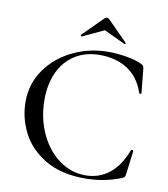

<svg xmlns="http://www.w3.org/2000/svg" viewBox="-89 -879 847 966"><g transform="rotate(10 334.5 -396.0)"><path d="M590 -604Q598 -600 600.5 -595.5Q603 -591 604 -580L616 -459Q616 -457 611 -456Q606 -455 605 -458Q579 -536 520 -574.5Q461 -613 378 -613Q305 -613 251.5 -579.5Q198 -546 169.5 -485Q141 -424 141 -344Q141 -251 176.5 -173Q212 -95 273.5 -49.5Q335 -4 409 -4Q478 -4 530 -44.5Q582 -85 614 -169Q615 -171 619 -171Q621 -171 623.5 -169.5Q626 -168 626 -167L611 -48Q609 -35 607 -31.5Q605 -28 596 -24Q509 12 408 12Q287 12 206 -36.5Q125 -85 87 -160Q49 -235 49 -317Q49 -410 100.5 -482.5Q152 -555 236.5 -595.5Q321 -636 417 -636Q463 -636 512 -627.5Q561 -619 590 -604ZM368 -799Q373 -804 380 -804Q386 -804 391 -799L493 -696Q496 -694 493 -690.5Q490 -687 488 -689L380 -740L271 -689Q269 -688 266 -691Q263 -694 265 -696Z"/></g></svg>

Font: Cormorant Infant Medium
Style: Regular
Weight: 500
Designer: Christian Thalmann (Catharsis Fonts)
Version: Version 3.000